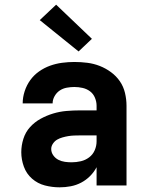

<svg xmlns="http://www.w3.org/2000/svg" viewBox="-20 -793 640 821"><path d="M235 8Q203 8 172 0Q141 -8 117 -29Q93 -50 82 -80.5Q71 -111 71 -142Q71 -171 80 -199.5Q89 -228 108.5 -249.5Q128 -271 153.5 -285Q179 -299 207 -307.5Q235 -316 264 -318.5Q293 -321 322 -321H393V-341Q393 -358 386 -375Q379 -392 365 -402.5Q351 -413 333.5 -417Q316 -421 298 -421Q282 -421 265.5 -418Q249 -415 235.5 -406Q222 -397 213.5 -382Q205 -367 205 -351H77Q77 -377 85.5 -403Q94 -429 109.5 -450.5Q125 -472 147 -487.5Q169 -503 194 -512Q219 -521 245.5 -524.5Q272 -528 298 -528Q326 -528 353.5 -524.5Q381 -521 406.5 -511Q432 -501 454.5 -484.5Q477 -468 492.5 -445.5Q508 -423 514.5 -395.5Q521 -368 521 -341V0H393V-78Q382 -57 365 -40Q348 -23 327 -12Q306 -1 282.5 3.5Q259 8 235 8ZM286 -99Q306 -99 325.5 -103.5Q345 -108 361 -120Q377 -132 385 -150.5Q393 -169 393 -189V-214H322Q310 -214 297 -213.5Q284 -213 272 -211Q260 -209 247.5 -205.5Q235 -202 224.5 -196Q214 -190 206.5 -179Q199 -168 199 -156Q199 -141 208 -128.5Q217 -116 230 -109.5Q243 -103 257.5 -101Q272 -99 286 -99ZM316 -573 150 -707 220 -773 373 -627Z"/></svg>

Font: Iosevka SS04 XBd Ex
Style: Regular
Weight: 800
Width: 7
Monospace: yes
Designer: Belleve Invis
Foundry: Belleve Invis
Version: Version 19.0.0; ttfautohint (v1.8.4)